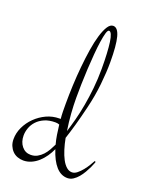

<svg xmlns="http://www.w3.org/2000/svg" viewBox="-119 -674 562 728"><g transform="rotate(20 162.0 -310.0)"><path d="M144 -210.9Q142.6 -225.1 142.3 -240.2Q142.1 -255.4 142.1 -272Q142.1 -307.1 143.8 -345.9Q145.5 -384.8 149.2 -422.4Q152.8 -460 158.2 -494.1Q163.6 -528.3 171.4 -554.2Q179.2 -580.1 189 -595.5Q198.7 -610.8 210.9 -610.8Q229.5 -610.8 238.3 -578.1Q247.1 -545.4 247.1 -477.1Q247.1 -437 241.9 -387.5Q236.8 -337.9 224.1 -286.1Q213.4 -241.7 203.9 -208.3Q194.3 -174.8 186 -149.9Q190.4 -126.5 197 -105.5Q203.6 -84.5 211.9 -68.8Q220.2 -53.2 230.5 -44.2Q240.7 -35.2 252.9 -35.2Q263.2 -35.2 273.4 -43.5Q283.7 -51.8 292.7 -63Q301.8 -74.2 308.8 -85.9Q315.9 -97.7 319.8 -105L324.2 -103Q324.2 -103 321.8 -96.2Q319.3 -89.4 314.5 -78.9Q309.6 -68.4 302.5 -56.2Q295.4 -43.9 286.6 -33.4Q277.8 -22.9 267.1 -15.9Q256.3 -8.8 244.1 -8.8Q217.8 -8.8 197.8 -31.2Q177.7 -53.7 164.1 -96.2Q157.2 -80.6 147 -65.7Q136.7 -50.8 124 -39.3Q111.3 -27.8 95.9 -21Q80.6 -14.2 64 -14.2Q51.3 -14.2 39.8 -18.6Q28.3 -22.9 20 -31.5Q11.7 -40 6.8 -51.8Q2 -63.5 2 -78.1Q2 -103 13.2 -126.7Q24.4 -150.4 43.5 -169.2Q62.5 -188 87.2 -199.5Q111.8 -210.9 139.2 -210.9ZM202.1 -587.9Q196.8 -587.9 192.6 -574Q188.5 -560.1 185.1 -537.1Q181.6 -514.2 179.2 -484.4Q176.8 -454.6 175 -423.3Q173.3 -392.1 172.6 -361.6Q171.9 -331.1 171.9 -306.2Q171.9 -277.3 174.3 -243.4Q176.8 -209.5 182.1 -175.8Q189.5 -199.2 197.3 -228.8Q205.1 -258.3 211.2 -292.2Q217.3 -326.2 221.2 -364Q225.1 -401.9 225.1 -442.9Q225.1 -476.6 223.6 -503.4Q222.2 -530.3 219.5 -549.1Q216.8 -567.9 212.4 -577.9Q208 -587.9 202.1 -587.9ZM83 -43.9Q98.1 -43.9 109.9 -50.5Q121.6 -57.1 130.9 -67.1Q140.1 -77.1 147 -89.4Q153.8 -101.6 159.2 -112.8Q154.3 -130.4 151.4 -149.2Q148.4 -168 146 -189Q138.7 -191.9 129.9 -191.9Q104.5 -191.9 86.2 -183.8Q67.9 -175.8 56.2 -163.1Q44.4 -150.4 38.8 -134.8Q33.2 -119.1 33.2 -104Q33.2 -78.1 47.1 -61Q61 -43.9 83 -43.9Z"/></g></svg>

Font: Stalemate
Style: Regular
Weight: 400
Designer: Astigmatic (AOETI)
Foundry: Astigmatic (AOETI)
Version: Version 001.000